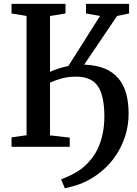

<svg xmlns="http://www.w3.org/2000/svg" viewBox="-20 -763 711 998"><path d="M317 215.5 297.5 169.5Q321.5 160 347.5 147.8Q373.5 135.5 399.5 117Q425.5 98.5 448.5 70.5Q471 45.5 487.5 11Q504 -23.5 513.2 -66Q522.5 -108.5 522.5 -157.5Q522.5 -263 489.5 -313.8Q456.5 -364.5 375.5 -364.5Q332.5 -364.5 299.5 -355Q266.5 -345.5 240 -333.5V-59.5L342.5 -47.5V0H40V-49L118 -60V-680L40 -693V-743H320.5V-693L240 -680V-389.5Q252 -395.5 267.5 -401Q283 -406.5 300.2 -411.5Q317.5 -416.5 335 -419.5L500 -680L427 -693V-743H651V-693L588.5 -680L417.5 -427Q480 -425 523.8 -406.8Q567.5 -388.5 595.2 -355.8Q623 -323 635.8 -277Q648.5 -231 648.5 -173Q648.5 -111 630.8 -56.2Q613 -1.5 583.8 42.5Q554.5 86.5 520 116.5Q482 150.5 444.8 170.5Q407.5 190.5 375 200.5Q342.5 210.5 317 215.5Z"/></svg>

Font: Merriweather 36pt SemiBold
Style: Regular
Weight: 600
Version: Version 2.100